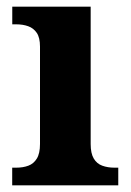

<svg xmlns="http://www.w3.org/2000/svg" viewBox="-20 -556 392 576"><path d="M16.6 0V-53H29Q49.3 -53 65.2 -59Q81.1 -64.9 90.5 -80.3Q100 -95.7 100 -124.1V-416.1Q100 -443.2 90.3 -457.4Q80.5 -471.7 64.6 -477.3Q48.7 -483 29 -483H16.8V-536H252V-123.9Q252 -95.8 261.3 -80.3Q270.5 -64.8 286.9 -58.9Q303.3 -53 323 -53H334.8V0Z"/></svg>

Font: Noto Serif Lao
Style: Regular
Weight: 400
Designer: Monotype Design Team
Foundry: Monotype Imaging Inc.
Version: Version 2.003